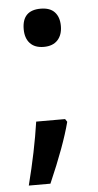

<svg xmlns="http://www.w3.org/2000/svg" viewBox="-51 -584 380 746"><g transform="rotate(-5 139.0 -211.5)"><path d="M193.8 -116.2 201.2 -105Q177.7 -14.2 115.2 128.9H30.8Q64.5 -2.9 81.1 -116.2ZM64 -478Q64 -551.8 136.2 -551.8Q172.9 -551.8 190.9 -532.2Q209 -512.7 209 -478Q209 -443.4 190.2 -423.1Q171.4 -402.8 136.2 -402.8Q101.1 -402.8 82.5 -422.9Q64 -442.9 64 -478Z"/></g></svg>

Font: Sahel SemiBold FD
Style: SemiBold-FD
Weight: 600
Foundry: Saber Rastikerdar (saber.rastikerdar@gmail.com)
Version: Version 3.3.0